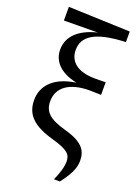

<svg xmlns="http://www.w3.org/2000/svg" viewBox="-189 -894 866 1199"><g transform="rotate(20 243.5 -295.0)"><path d="M332 227H371C417 167 446 118 446 64C446 -4 416 -52 294 -86C180 -117 143 -155 143 -224C143 -315 217 -371 353 -371C371 -371 402 -370 428 -369V-453C406 -452 375 -452 358 -452C237 -452 183 -505 183 -579C183 -669 257 -724 461 -732V-802L51 -817V-726L276 -728C157 -699 91 -636 91 -548C91 -478 137 -413 257 -388C106 -366 46 -286 46 -197C46 -97 107 -42 240 -5C349 26 368 51 368 97C368 134 354 175 332 227Z"/></g></svg>

Font: Noto Serif CJK KR SemiBold
Style: Regular
Weight: 600
Designer: Ryoko NISHIZUKA 西塚涼子 (kana & ideographs); Frank Grießhammer (Latin, Greek & Cyrillic); Wenlong ZHANG 张文龙 (bopomofo); San
Foundry: Adobe
Version: Version 2.001;hotconv 1.1.0;makeotfexe 2.6.0